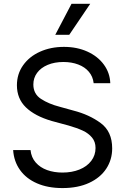

<svg xmlns="http://www.w3.org/2000/svg" viewBox="-20 -959 647 992"><path d="M307.6 -638.7Q261.7 -638.7 226.3 -623.8Q190.9 -608.9 171.6 -582.5Q152.3 -556.2 152.3 -522.5Q152.3 -473.6 192.1 -447.8Q231.9 -421.9 289.1 -407.2L359.4 -387.7Q441.4 -366.7 500.5 -323Q559.6 -279.3 559.6 -192.4Q559.6 -134.3 529.1 -87.6Q498.5 -41 440.7 -14.2Q382.8 12.7 302.7 12.7Q227.5 12.7 171.4 -11.7Q115.2 -36.1 83.5 -80.6Q51.8 -125 47.9 -183.6H137.7Q141.6 -145.5 164.6 -119.4Q187.5 -93.3 223.4 -80.3Q259.3 -67.4 302.7 -67.4Q351.6 -67.4 390.4 -83Q429.2 -98.6 451.4 -127.7Q473.6 -156.7 473.6 -194.3Q473.6 -226.6 455.3 -248.5Q437 -270.5 407.5 -284.2Q377.9 -297.9 334 -310.5L247.1 -334Q160.2 -359.4 113.8 -404.3Q67.4 -449.2 67.4 -518.6Q67.4 -576.7 99.4 -621.8Q131.3 -667 186.8 -691.9Q242.2 -716.8 310.5 -716.8Q377.9 -716.8 431.6 -692.4Q485.4 -668 516.6 -625.2Q547.9 -582.5 549.8 -529.3H463.9Q460 -563.5 439.2 -588.1Q418.5 -612.8 384.3 -625.7Q350.1 -638.7 307.6 -638.7ZM349.6 -939.5H446.3L337.9 -779.3H265.6Z"/></svg>

Font: Pretendard JP
Style: Regular
Weight: 400
Designer: Base glyphs from Inter by Rasmus Andersson; Hangeul glyphs from Noto Sans CJK(Source Han Sans) by Jang Soo-young and Kan
Foundry: Kil Hyung-jin
Version: Version 1.309